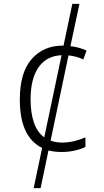

<svg xmlns="http://www.w3.org/2000/svg" viewBox="-20 -780 540 998"><path d="M155 198 199 -11Q83 -68 83 -262Q83 -403 144.5 -473Q206 -543 307 -543L310 -542L356 -760H393L346 -540Q392 -535 430 -517L413 -471Q394 -480 375 -485Q356 -490 336 -492L243 -49Q269 -39 303 -39Q334 -39 365.5 -46.5Q397 -54 424 -66V-16Q399 -4 367 3Q335 10 299 10Q263 10 232 2L191 198ZM139 -263Q139 -193 156.5 -142.5Q174 -92 210 -66L300 -493Q223 -490 181 -431Q139 -372 139 -263Z"/></svg>

Font: Noto Sans Mono ExtraCondensed Light
Style: Regular
Weight: 300
Width: 2
Designer: Monotype Design Team
Foundry: Monotype Imaging Inc.
Version: Version 2.014; ttfautohint (v1.8.4.7-5d5b)